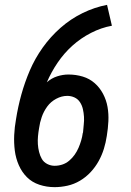

<svg xmlns="http://www.w3.org/2000/svg" viewBox="-20 -763 540 791"><path d="M205 8Q172 8 142 -2Q112 -12 91 -33Q70 -54 57.5 -82.5Q45 -111 41 -142.5Q37 -174 38.5 -206.5Q40 -239 46 -272Q54 -323 68 -373.5Q82 -424 103 -473Q124 -522 156 -567Q188 -612 229.5 -648.5Q271 -685 320 -709Q369 -733 421 -743L441 -657Q397 -649 355 -627.5Q313 -606 278.5 -575Q244 -544 217.5 -505Q191 -466 173 -424Q192 -441 215.5 -448.5Q239 -456 262 -456Q293 -456 321 -447.5Q349 -439 370 -420.5Q391 -402 404.5 -376.5Q418 -351 423 -322.5Q428 -294 426.5 -263.5Q425 -233 420 -203Q416 -176 408 -150Q400 -124 386.5 -99.5Q373 -75 353.5 -54Q334 -33 309.5 -18.5Q285 -4 258 2Q231 8 205 8ZM205 -80Q221 -80 236.5 -85Q252 -90 265 -101Q278 -112 287.5 -125.5Q297 -139 303.5 -154Q310 -169 314.5 -184.5Q319 -200 321 -215L322 -217Q323 -233 325 -249.5Q327 -266 326 -282Q325 -298 321.5 -313.5Q318 -329 309.5 -342Q301 -355 287 -361.5Q273 -368 257 -368Q234 -368 211.5 -356Q189 -344 174.5 -324Q160 -304 152 -281Q144 -258 141 -235Q138 -218 136.5 -201.5Q135 -185 136 -169Q137 -153 141 -137Q145 -121 152.5 -108Q160 -95 174.5 -87.5Q189 -80 205 -80Z"/></svg>

Font: Iosevka Curly Slab Semibold
Style: Italic
Weight: 600
Italic angle: -9°
Monospace: yes
Designer: Belleve Invis
Foundry: Belleve Invis
Version: Version 22.1.2; ttfautohint (v1.8.4)